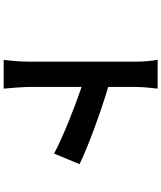

<svg xmlns="http://www.w3.org/2000/svg" viewBox="63 -894 874 1040"><g transform="rotate(90 500.0 -374.0)"><path d="M869 -368C777 -413 585 -484 451 -523V-670C451 -712 456 -756 460 -791H304C311 -756 314 -706 314 -670V-96C314 -56 310 4 304 43H460C456 3 451 -67 451 -96V-379C559 -342 709 -284 812 -230Z"/></g></svg>

Font: Genne Gothic Bold
Style: Regular
Weight: 700
Designer: Ryoko NISHIZUKA (kana & ideographs); Paul D. Hunt (Latin, Greek & Cyrillic); Wenlong ZHANG (bopomofo); Sandoll Communica
Foundry: Adobe Systems Incorporated
Version: Version 1.004;PS 1.004;hotconv 16.6.51;makeotf.lib2.5.65220